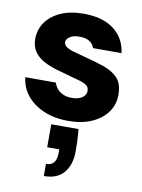

<svg xmlns="http://www.w3.org/2000/svg" viewBox="-89 -569 680 922"><g transform="rotate(10 251.0 -107.5)"><path d="M259 12Q191 12 139 -10.5Q87 -33 56 -71.5Q25 -110 20 -159H169Q174 -143 185 -129.5Q196 -116 214 -108Q232 -100 256 -100Q280 -100 295.5 -106.5Q311 -113 318.5 -123.5Q326 -134 326 -145Q326 -163 314.5 -172Q303 -181 281 -187.5Q259 -194 229 -202Q196 -211 161.5 -221Q127 -231 98.5 -246.5Q70 -262 52.5 -287Q35 -312 35 -349Q35 -393 59.5 -429Q84 -465 131 -486.5Q178 -508 245 -508Q337 -508 391.5 -466.5Q446 -425 455 -353H316Q310 -373 291.5 -384.5Q273 -396 244 -396Q213 -396 196 -384.5Q179 -373 179 -358Q179 -345 191.5 -336Q204 -327 226.5 -320.5Q249 -314 279 -306Q335 -292 379 -277Q423 -262 449 -234.5Q475 -207 475 -155Q476 -107 449.5 -69.5Q423 -32 374.5 -10Q326 12 259 12ZM190 293V234Q216 234 228.5 218Q241 202 241 170V154H182V42H315Q318 71 319 98Q320 125 320 150Q320 215 287.5 254Q255 293 190 293Z"/></g></svg>

Font: DM Sans 36pt Black
Style: Regular
Weight: 900
Designer: Colophon Foundry, Jonny Pinhorn
Foundry: Colophon Foundry
Version: Version 4.004;gftools[0.9.30]